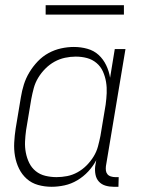

<svg xmlns="http://www.w3.org/2000/svg" viewBox="-20 -708 540 736"><path d="M178 8Q151 8 126 1Q101 -6 82.5 -22.5Q64 -39 53 -61.5Q42 -84 37.5 -109.5Q33 -135 34.5 -162Q36 -189 40 -215L60 -335Q64 -360 71.5 -384Q79 -408 92.5 -430.5Q106 -453 124.5 -472.5Q143 -492 166 -504.5Q189 -517 214 -522.5Q239 -528 263 -528Q290 -528 315 -521Q340 -514 358 -497.5Q376 -481 387 -458Q398 -435 402 -410L420 -520H461L386 -71Q385 -62 386 -54Q387 -46 392 -40Q397 -34 405.5 -31.5Q414 -29 422 -29H435L434 8H415Q399 8 384 3.5Q369 -1 359 -12Q349 -23 346 -39Q343 -55 345 -71L349 -94Q337 -71 318.5 -51Q300 -31 276.5 -17Q253 -3 227.5 2.5Q202 8 178 8ZM197 -29Q217 -29 237.5 -33Q258 -37 277 -47.5Q296 -58 311.5 -73.5Q327 -89 338.5 -107.5Q350 -126 355.5 -146.5Q361 -167 365 -187L385 -307Q388 -329 389 -351Q390 -373 386.5 -394Q383 -415 374.5 -434Q366 -453 350 -466.5Q334 -480 313.5 -485.5Q293 -491 270 -491Q250 -491 229 -486.5Q208 -482 189 -471.5Q170 -461 154 -445Q138 -429 126.5 -410Q115 -391 109.5 -370.5Q104 -350 100 -329L80 -209Q77 -187 76 -165.5Q75 -144 79 -123Q83 -102 92 -83.5Q101 -65 117 -52Q133 -39 154 -34Q175 -29 197 -29ZM455 -652H155V-688H455Z"/></svg>

Font: Iosevka Curly Extralight
Style: Italic
Weight: 200
Italic angle: -9°
Monospace: yes
Designer: Belleve Invis
Foundry: Belleve Invis
Version: Version 22.1.2; ttfautohint (v1.8.4)